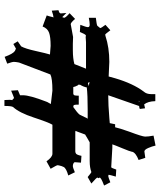

<svg xmlns="http://www.w3.org/2000/svg" viewBox="50 -854 701 840"><g transform="rotate(-90 400.0 -434.5)"><path d="M657.7 -464.8 627.9 -465.8H599.6Q563.5 -465.8 539.1 -459L519 -408.2H634.8Q642.1 -408.2 649.7 -409.2Q657.2 -410.2 660.6 -409.2Q664.1 -408.2 665.5 -409.2Q670.4 -412.6 679.7 -435.1L710.9 -433.1Q700.7 -407.2 700.7 -399.7Q700.7 -392.1 711.7 -392.1Q722.7 -392.1 741.7 -396V-365.2Q712.4 -361.8 707 -358.9L699.7 -350.1Q696.8 -347.2 696.8 -344.7Q696.8 -342.3 710.9 -323.2L687 -301.8Q670.4 -324.2 668.2 -324.2Q666 -324.2 662.6 -323.2Q611.3 -306.2 548.8 -306.2L484.9 -309.1L477.1 -280.8Q454.1 -202.6 418.9 -155.8Q407.7 -143.6 407.7 -123V-105H377Q376 -137.7 362.8 -153.8L345.7 -149.9L342.8 -172.9Q349.6 -175.8 356 -175.8V-176.8L402.8 -311Q360.8 -311 303.7 -306.2L280.8 -304.2Q280.8 -302.2 275.9 -280.8H262.7L255.9 -255.9Q252 -242.7 243.2 -218.3Q222.2 -162.6 221.9 -149.7Q221.7 -136.7 226.1 -112.8L182.6 -104Q179.2 -119.6 171.9 -136.2Q164.6 -152.8 156.7 -152.8L128.9 -148.9L119.6 -178.2Q150.4 -189.9 155.8 -206.1L154.8 -205.1Q157.2 -216.8 170.9 -249.5Q184.6 -282.2 188 -293H173.8Q173.8 -293 87.9 -297.9Q85 -297.9 77.6 -275.9L46.9 -277.8Q54.7 -304.7 54.7 -308.1V-309.1L49.8 -311Q44.9 -311 22 -301.8L7.8 -329.1Q46.9 -343.8 42 -349.6Q37.6 -355.5 43 -357.9Q43 -361.8 16.6 -384.8L44.9 -400.9Q64 -384.8 66.9 -384.8Q86.4 -392.1 114.7 -392.1H196.8Q199.2 -393.1 213.9 -401.9L231 -412.1L238.8 -433.1Q243.7 -447.3 247.1 -454.1Q244.6 -454.1 243.7 -455.1H160.6Q160.2 -455.1 157.7 -455.1Q155.3 -455.1 153.1 -454.6Q150.9 -454.1 147.5 -452.1Q141.6 -447.8 137.7 -428.2L107.9 -430.2L109.9 -457Q109.9 -460.4 104.7 -463.1Q99.6 -465.8 93 -465.8Q86.4 -465.8 65.9 -457L51.8 -485.8Q83 -494.6 88.9 -505.9L92.8 -515.1Q96.7 -528.8 96.7 -532.7Q96.7 -536.6 81.1 -563L113.8 -581.1Q131.8 -555.2 147 -555.2H273.9Q284.2 -572.3 305.2 -636.2Q326.2 -700.2 351.1 -727.1Q356 -733.4 356 -765.1H381.8Q382.8 -753.9 382.8 -742.9Q382.8 -731.9 380.9 -731.9L390.6 -723.1Q392.6 -723.1 422.9 -735.8L424.8 -706.1L402.8 -696.8V-684.1Q402.8 -654.8 375 -582.5Q374.5 -581.1 374 -580.1Q373.5 -579.1 373 -577.6Q372.6 -576.2 372.1 -575.2V-576.2Q370.1 -571.3 368.2 -568.8Q366.2 -566.4 364.7 -562L422.9 -555.2Q476.1 -555.2 493.7 -564L545.9 -701.2Q548.8 -715.8 548.8 -723.6Q548.8 -731.4 541 -752.9L570.8 -764.2Q584 -727.5 596.7 -719.2L606.9 -714.8L627 -726.1L638.7 -707Q616.7 -692.4 616.7 -691.9Q606.4 -673.8 596.2 -627.4Q585.9 -581.1 581.1 -565.9L618.7 -563Q657.7 -563 676.5 -569.8Q695.3 -576.7 703.6 -598.1L752 -580.1Q748 -569.3 746.3 -560.5Q744.6 -551.8 742.7 -550.8Q753.4 -550.8 772.9 -558.1L774.9 -528.8L763.7 -524.9L764.6 -523.9L760.7 -520L762.7 -494.1L744.6 -512.2L741.7 -503.9Q741.7 -497.6 761.7 -480L736.8 -456.1Q720.2 -475.1 713.9 -475.1ZM299.8 -402.8 300.8 -400.9H340.8Q403.8 -400.9 437 -404.8Q439.5 -418.9 448.7 -434.1V-442.9H446.8Q439 -458 439 -462.9V-463.9H409.7Q403.3 -462.9 402.1 -457Q400.9 -451.2 400.9 -439.9H361.8Q361.8 -457 360.1 -460.4Q358.4 -463.9 352.1 -463.9H351.1Q325.2 -445.8 317.9 -436L305.7 -411.1L304.7 -408.2L300.8 -401.9ZM456.1 -399.9 442.9 -396 460 -393.1Q460.9 -393.1 460.9 -394Q460.9 -395 456.1 -399.9ZM378.9 -176.8H372.1L377 -174.8ZM379.9 -179.2Q379.9 -178.2 378.9 -176.8Q379.9 -178.2 379.9 -179.2Z"/></g></svg>

Font: Eater
Style: Regular
Weight: 400
Version: Version 001.002